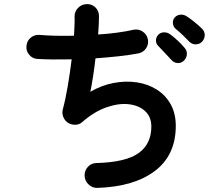

<svg xmlns="http://www.w3.org/2000/svg" viewBox="-20 -847 1040 935"><path d="M455 68Q430 69 411.5 51.5Q393 34 392 9Q391 -16 408 -34.5Q425 -53 450 -53Q593 -57 655 -101.5Q717 -146 717 -231Q717 -278 686.5 -306Q656 -334 606.5 -339.5Q557 -345 497.5 -324Q438 -303 381 -253Q367 -240 347 -239.5Q327 -239 311 -249Q295 -260 288 -278Q281 -296 286 -315Q299 -363 310 -428Q321 -493 329 -558Q280 -557 236.5 -557.5Q193 -558 161 -560Q137 -562 121.5 -581Q106 -600 109 -624Q111 -648 129.5 -663.5Q148 -679 173 -677Q206 -674 249 -673Q292 -672 340 -673Q340 -677 341 -684Q342 -708 343 -729Q344 -750 343 -766Q343 -791 360 -808.5Q377 -826 402 -827Q427 -828 444.5 -811Q462 -794 462 -769Q462 -752 461 -729Q460 -706 458 -679Q506 -682 550.5 -688Q595 -694 630 -702Q654 -707 674.5 -693.5Q695 -680 700 -656Q705 -632 691.5 -612Q678 -592 654 -587Q612 -579 557.5 -573Q503 -567 445 -563Q440 -519 433.5 -476.5Q427 -434 420 -400Q475 -432 533.5 -443Q592 -454 646 -446Q700 -438 743 -411Q786 -384 811 -339.5Q836 -295 836 -234Q836 -92 735 -15Q634 62 455 68ZM903 -643Q890 -657 870.5 -675.5Q851 -694 834 -708Q824 -717 822 -733Q820 -749 831 -762Q842 -774 857.5 -775.5Q873 -777 887 -769Q903 -759 925.5 -741Q948 -723 964 -707Q977 -694 977 -676.5Q977 -659 965 -645Q953 -632 935 -631Q917 -630 903 -643ZM876 -552Q863 -539 845 -540Q827 -541 815 -555Q802 -569 783.5 -588.5Q765 -608 750 -624Q740 -634 739.5 -649.5Q739 -665 751 -678Q762 -689 778 -689.5Q794 -690 807 -681Q823 -670 844 -650.5Q865 -631 879 -614Q891 -601 890 -583Q889 -565 876 -552Z"/></svg>

Font: Zen Maru Gothic
Style: Bold
Weight: 700
Designer: Yoshimichi Ohira
Foundry: Positype
Version: Version 1.001